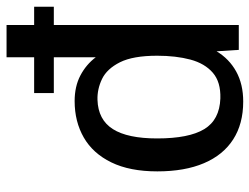

<svg xmlns="http://www.w3.org/2000/svg" viewBox="-109 -653 773 595"><g transform="rotate(-90 277.5 -355.5)"><path d="M286.6 -575.2V-636.2H554.2V-575.2ZM260.3 11.7Q191.4 11.7 143.1 -19.3Q94.7 -50.3 69.3 -109.9Q43.9 -169.4 43.9 -254.4Q43.9 -339.8 71.8 -397Q99.6 -454.1 148.9 -482.4Q198.2 -510.7 261.7 -510.7Q307.1 -510.7 341.1 -492.9Q375 -475.1 397.5 -445.3V-721.7H497.6V-2H420.4L416 -70.8Q392.6 -31.7 353.3 -10Q314 11.7 260.3 11.7ZM270 -59.1Q320.8 -57.6 349.6 -82.5Q378.4 -107.4 390.4 -152.1Q402.3 -196.8 402.3 -254.9Q402.3 -329.6 382.1 -370.1Q361.8 -410.6 330.3 -425.8Q298.8 -440.9 265.6 -439.9Q204.1 -438 175 -392.3Q146 -346.7 146 -254.9Q146 -156.7 174.8 -109.1Q203.6 -61.5 270 -59.1Z"/></g></svg>

Font: Pontano Sans SemiBold
Style: Regular
Weight: 600
Designer: Vernon Adams
Foundry: Vernon Adams
Version: Version 2.001